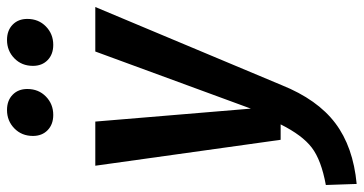

<svg xmlns="http://www.w3.org/2000/svg" viewBox="-281 -556 1038 548"><g transform="rotate(-90 238.0 -282.0)"><path d="M269 3Q228 105 160.5 156Q93 207 -13 217L-16 129Q55 116 90.5 89Q126 62 157 0H113L39 -529H165L202 -85L365 -529H492ZM124 -707Q124 -739 145.5 -760Q167 -781 198 -781Q225 -781 241.5 -765Q258 -749 258 -723Q258 -691 236.5 -670Q215 -649 184 -649Q157 -649 140.5 -665Q124 -681 124 -707ZM324 -707Q324 -739 345.5 -760Q367 -781 398 -781Q425 -781 441.5 -765Q458 -749 458 -723Q458 -691 436.5 -670Q415 -649 384 -649Q357 -649 340.5 -665Q324 -681 324 -707Z"/></g></svg>

Font: Fira Sans Condensed Medium
Style: Italic
Weight: 500
Width: 3
Italic angle: -8°
Designer: bBox Type GmbH & Carrois Corporate GbR & Edenspiekermann AG
Foundry: bBox Type GmbH & Carrois Corporate GbR & Edenspiekermann AG
Version: Version 4.301